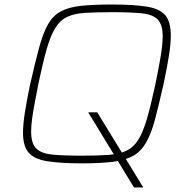

<svg xmlns="http://www.w3.org/2000/svg" viewBox="-20 -716 826 851"><path d="M574 115 371 -218H411L614 113V115ZM345 8Q246 8 188.5 -1.5Q131 -11 106.5 -40Q82 -69 82 -127Q82 -165 90.5 -219Q99 -273 114 -344Q136 -441 153.5 -505.5Q171 -570 193 -608.5Q215 -647 249.5 -665.5Q284 -684 338 -690Q392 -696 474 -696Q574 -696 631.5 -686.5Q689 -677 713 -648Q737 -619 737 -559Q737 -520 728.5 -467.5Q720 -415 705 -344Q684 -250 667 -186.5Q650 -123 627.5 -84Q605 -45 570.5 -25.5Q536 -6 481.5 1Q427 8 345 8ZM342 -26Q413 -26 461 -29.5Q509 -33 540.5 -48Q572 -63 593 -96.5Q614 -130 631.5 -190Q649 -250 669 -344Q684 -417 692.5 -468Q701 -519 701 -555Q701 -607 679 -629.5Q657 -652 608 -657Q559 -662 477 -662Q405 -662 357 -659Q309 -656 277.5 -641Q246 -626 225 -592Q204 -558 187 -498.5Q170 -439 150 -344Q141 -296 133.5 -257Q126 -218 122 -187.5Q118 -157 118 -133Q118 -81 140 -58.5Q162 -36 211 -31Q260 -26 342 -26Z"/></svg>

Font: Saira SemiExpanded Thin
Style: Italic
Weight: 250
Width: 6
Italic angle: -12°
Designer: Hector Gatti with collaboration of the Omnibus-Type team
Foundry: Omnibus-Type
Version: Version 1.101